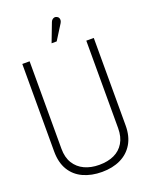

<svg xmlns="http://www.w3.org/2000/svg" viewBox="-163 -965 824 1060"><g transform="rotate(-20 249.0 -435.0)"><path d="M313 -838Q318 -846 319 -853Q320 -860 317.5 -867Q315 -874 307 -878Q300 -882 293 -881Q286 -880 280 -875Q274 -870 271 -862L229 -752H259ZM458 -186V-700H414V-186Q414 -135 393 -100Q372 -65 335 -48Q298 -31 248 -31Q199 -31 161.5 -48.5Q124 -66 102.5 -100.5Q81 -135 81 -186V-700H38V-186Q38 -121 64.5 -77Q91 -33 139 -11Q187 11 249 11Q311 11 358 -11.5Q405 -34 431.5 -78Q458 -122 458 -186Z"/></g></svg>

Font: Advent Pro Light
Style: Regular
Weight: 300
Version: Version 3.000